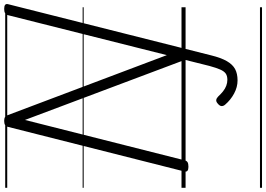

<svg xmlns="http://www.w3.org/2000/svg" viewBox="-202 -728 1305 942"><g transform="rotate(-90 451.0 -257.5)"><path d="M650 125Q638 174 621.5 202.5Q605 231 582.5 243Q560 255 527 255Q494 255 462.5 238Q431 221 408 194Q401 186 401 177Q401 168 413 158Q423 149 431.5 150.5Q440 152 448 160Q460 173 473 183.5Q486 194 500.5 199.5Q515 205 530 205Q549 205 560.5 197Q572 189 580.5 169.5Q589 150 598 117L628 -3L333 -788L135 -5Q133 5 126 9.5Q119 14 103 14Q76 14 80 -5L299 -871Q301 -881 308 -885.5Q315 -890 328 -890Q340 -890 346.5 -886.5Q353 -883 356 -874L651 -92L847 -871Q850 -881 857 -885.5Q864 -890 878 -890Q906 -890 901 -871ZM0 365H886V375H0ZM0 -20H886V0H0ZM0 -505H886V-500H0ZM0 -885H886V-875H0Z"/></g></svg>

Font: Playwrite IS Guides
Style: Regular
Weight: 400
Designer: Veronika Burian, José Scaglione
Foundry: TypeTogether
Version: Version 1.003